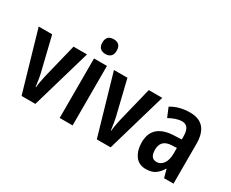

<svg xmlns="http://www.w3.org/2000/svg" viewBox="-111 -1130 1826 1518"><g transform="rotate(30 802.5 -371.5)"><path d="M159 0 2 -543H125L199 -239Q206 -210 211 -178.5Q216 -147 220 -117H224Q225 -140 230.5 -169Q236 -198 243 -230L320 -543H443L285 0Z M567 -753Q598 -753 615 -736.5Q632 -720 632 -685Q632 -651 614.5 -634.5Q597 -618 567 -618Q537 -618 519 -634.5Q501 -651 501 -685Q501 -753 567 -753ZM625 -543V0H507V-543Z M846 0 689 -543H812L886 -239Q893 -210 898 -178.5Q903 -147 907 -117H911Q912 -140 917.5 -169Q923 -198 930 -230L1007 -543H1130L972 0Z M1380 -553Q1546 -553 1546 -363V0H1460L1440 -74H1437Q1411 -31 1379.5 -10.5Q1348 10 1297 10Q1232 10 1198.5 -38Q1165 -86 1165 -157Q1165 -241 1214 -284.5Q1263 -328 1357 -332L1428 -335V-361Q1428 -413 1411 -437Q1394 -461 1360 -461Q1333 -461 1303.5 -451Q1274 -441 1243 -424L1208 -508Q1282 -553 1380 -553ZM1428 -258 1383 -256Q1331 -253 1308 -228.5Q1285 -204 1285 -160Q1285 -81 1343 -81Q1380 -81 1404 -114.5Q1428 -148 1428 -208Z"/></g></svg>

Font: Noto Sans Disp Cond SemBd
Style: Regular
Weight: 600
Width: 3
Designer: Monotype Design Team
Foundry: Monotype Imaging Inc.
Version: Version 2.000;GOOG;noto-source:20170915:90ef993387c0; ttfaut